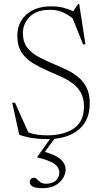

<svg xmlns="http://www.w3.org/2000/svg" viewBox="-20 -713 537 998"><path d="M203 265Q162 265 148.2 255.8Q134.5 246.5 134.5 233Q134.5 224.5 140.2 217.8Q146 211 156.5 211Q165.5 211 172.8 218.8Q180 226.5 190.5 234.2Q201 242 219.5 242Q252 242 270.2 225.5Q288.5 209 288.5 183Q288.5 159 265 140.2Q241.5 121.5 173.5 105V103L239.5 10Q234 10 228 10Q184 10 149.8 5Q115.5 0 80 -12.5L43.5 -179H58L127.5 -24.5Q152.5 -15.5 177.5 -12.5Q202.5 -9.5 227 -9.5Q309.5 -9.5 363 -45Q416.5 -80.5 416.5 -160Q416.5 -203 399.8 -232.2Q383 -261.5 355.5 -281.2Q328 -301 295.2 -315.5Q262.5 -330 230 -344Q187 -363 150.5 -385Q114 -407 92 -440.8Q70 -474.5 70 -527.5Q70 -595 117.2 -637.5Q164.5 -680 246 -680Q281.5 -680 308.5 -673Q335.5 -666 360.5 -654.5L387 -693H391.5L424 -483.5L412 -481.5L357.5 -618Q325.5 -642.5 298.2 -652.2Q271 -662 241.5 -662Q169 -662 134 -625.5Q99 -589 99 -541.5Q99 -494 122.5 -464.5Q146 -435 183.8 -415.5Q221.5 -396 264.5 -378Q297 -364.5 329 -349Q361 -333.5 387.8 -311.2Q414.5 -289 430.5 -256.5Q446.5 -224 446.5 -177Q446.5 -92 396.5 -45.8Q346.5 0.5 263 8.5L213 76.5Q275 94.5 298 117.8Q321 141 321 166Q321 206 288.5 235.5Q256 265 203 265Z"/></svg>

Font: Newsreader Text ExtraLight
Style: Regular
Weight: 275
Designer: Hugues Gentile
Foundry: Production Type
Version: Version 1.001